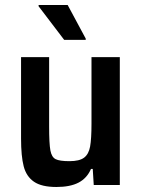

<svg xmlns="http://www.w3.org/2000/svg" viewBox="-20 -738 562 766"><path d="M64 -185V-510H176V-234Q176 -165 181 -138Q186 -111 202 -103Q218 -95 257 -95Q297 -95 315.5 -109Q334 -123 339.5 -153.5Q345 -184 345 -244V-510H458V0H354L350 -64H343Q327 -27 293.5 -9.5Q260 8 205 8Q146 8 115.5 -13Q85 -34 74.5 -74.5Q64 -115 64 -185ZM236 -579 134 -713V-718H250L322 -584V-579Z"/></svg>

Font: Saira Semi Condensed Medium
Style: Regular
Weight: 500
Width: 4
Designer: Hector Gatti with collaboration of the Omnibus-Type team
Foundry: Omnibus-Type
Version: Version 1.001; ttfautohint (v1.8)